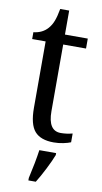

<svg xmlns="http://www.w3.org/2000/svg" viewBox="-97 -703 516 969"><g transform="rotate(10 161.0 -219.0)"><path d="M86 -145V-485H17V-520Q63 -525 90 -556Q105 -573 114 -596.5Q123 -620 130 -659H176V-536H293V-485H176V-143Q176 -43 241 -43Q271 -43 301 -51V-6Q287 0 263 5Q239 10 214 10Q147 10 116.5 -25Q86 -60 86 -145ZM122 208Q141 125 150 61H236V71Q224 102 202 145.5Q180 189 160 221H122Z"/></g></svg>

Font: Noto Serif Narrow
Style: Regular
Weight: 400
Width: 4
Designer: Monotype Design Team
Foundry: Monotype Imaging Inc.
Version: Version 1.001